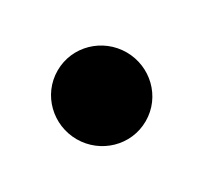

<svg xmlns="http://www.w3.org/2000/svg" viewBox="-50 -431 289 272"><g transform="rotate(30 94.5 -295.0)"><path d="M22 -295C22 -255 55 -224 94 -224C133 -224 166 -255 166 -295C166 -335 133 -366 94 -366C55 -366 22 -335 22 -295Z"/></g></svg>

Font: Charger Pro
Style: ExBdNar
Weight: 400
Designer: Jasper
Foundry: Cannot Into Space Fonts
Version: Version 1.09